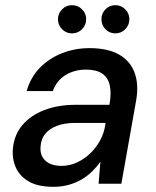

<svg xmlns="http://www.w3.org/2000/svg" viewBox="-20 -710 604 742"><path d="M186 12Q127 12 91.5 -8.5Q56 -29 41 -63Q26 -97 30 -137Q35 -189 66.5 -226.5Q98 -264 151 -284.5Q204 -305 273 -305H403Q411 -351 404 -381Q397 -411 374.5 -426Q352 -441 312 -441Q268 -441 233.5 -420Q199 -399 184 -358H83Q98 -411 134 -448Q170 -485 220 -504.5Q270 -524 326 -524Q396 -524 439.5 -499.5Q483 -475 500 -429.5Q517 -384 506 -321L449 0H361L368 -85Q354 -65 335.5 -47Q317 -29 294.5 -16Q272 -3 245 4.5Q218 12 186 12ZM218 -69Q249 -69 278 -82.5Q307 -96 330 -118.5Q353 -141 368 -169.5Q383 -198 387 -229L388 -235H271Q229 -235 199.5 -223.5Q170 -212 154.5 -192.5Q139 -173 137 -146Q133 -111 154.5 -90Q176 -69 218 -69ZM258 -581Q236 -581 220 -597Q204 -613 204 -636Q204 -658 220 -674Q236 -690 258 -690Q281 -690 297 -674Q313 -658 313 -636Q313 -613 297 -597Q281 -581 258 -581ZM426 -581Q403 -581 387.5 -597Q372 -613 372 -636Q372 -658 387.5 -674Q403 -690 426 -690Q448 -690 464 -674Q480 -658 480 -636Q480 -613 464 -597Q448 -581 426 -581Z"/></svg>

Font: DM Sans 12pt Medium
Style: Italic
Weight: 500
Italic angle: -10°
Version: Version 4.004;gftools[0.9.30]